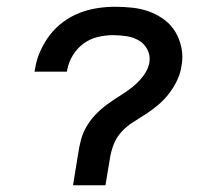

<svg xmlns="http://www.w3.org/2000/svg" viewBox="-20 -548 640 568"><path d="M292 0H196L211 -92Q214 -113 219.5 -134Q225 -155 236.5 -174.5Q248 -194 263.5 -210Q279 -226 297.5 -239.5Q316 -253 335.5 -265Q355 -277 372.5 -291Q390 -305 404 -323.5Q418 -342 422 -363Q425 -384 416 -401.5Q407 -419 390.5 -428.5Q374 -438 354 -441Q334 -444 314 -444Q292 -444 269 -438.5Q246 -433 227 -419Q208 -405 195.5 -384.5Q183 -364 179 -342L178 -336H82L84 -346Q88 -372 99.5 -397.5Q111 -423 128 -445Q145 -467 167.5 -483.5Q190 -500 216 -510Q242 -520 268.5 -524Q295 -528 321 -528Q347 -528 373.5 -525Q400 -522 423.5 -513Q447 -504 467 -489Q487 -474 499.5 -452.5Q512 -431 517 -405.5Q522 -380 517 -353Q514 -332 504.5 -311.5Q495 -291 481 -272.5Q467 -254 449.5 -239Q432 -224 413 -211.5Q394 -199 374.5 -187Q355 -175 339.5 -158Q324 -141 316 -120Q308 -99 305 -78Z"/></svg>

Font: Iosevka Aile Medium
Style: Italic
Weight: 500
Italic angle: -9°
Designer: Belleve Invis
Foundry: Belleve Invis
Version: Version 31.1.0; ttfautohint (v1.8.4)